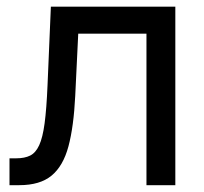

<svg xmlns="http://www.w3.org/2000/svg" viewBox="-20 -542 598 562"><path d="M7.8 0V-78.6H27.3Q52.2 -78.6 68.4 -86.7Q84.5 -94.7 94.7 -116.9Q105 -139.2 110.6 -181.2Q116.2 -223.1 119.1 -292L128.9 -522.5H493.2V0H408.7V-443.4H209L200.2 -261.2Q195.8 -171.4 180.4 -113.8Q165 -56.2 131.1 -28.1Q97.2 0 36.6 0Z"/></svg>

Font: Inter 28pt
Style: Regular
Weight: 400
Designer: Rasmus Andersson
Foundry: rsms
Version: Version 4.001;git-66647c0bb